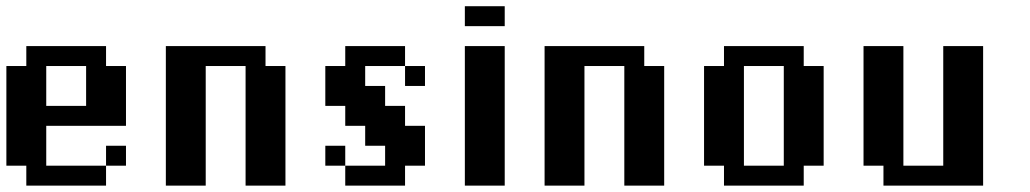

<svg xmlns="http://www.w3.org/2000/svg" viewBox="-20 -582 3228 602"><path d="M312.5 -62.5H125V-187.5H375V-375H312.5V-437.5H62.5V-375H0V-62.5H62.5V0H312.5ZM125 -250V-375H250V-250ZM375 -62.5V-125H312.5V-62.5Z M875 0V-375H812.5V-437.5H500V0H625V-375H750V0Z M1250 0V-62.5H1312.5V-187.5H1250V-250H1187.5V-312.5H1125V-375H1250V-437.5H1062.5V-375H1000V-250H1062.5V-187.5H1125V-125H1187.5V-62.5H1062.5V0ZM1312.5 -312.5V-375H1250V-312.5ZM1062.5 -125H1000V-62.5H1062.5Z M1437.5 -562.5V-500H1562.5V-562.5ZM1562.5 0V-437.5H1437.5V0Z M2062.5 0V-375H2000V-437.5H1687.5V0H1812.5V-375H1937.5V0Z M2500 0V-62.5H2562.5V-375H2500V-437.5H2250V-375H2187.5V-62.5H2250V0ZM2312.5 -62.5V-375H2437.5V-62.5Z M3062.5 0V-437.5H2937.5V-62.5H2812.5V-437.5H2687.5V-62.5H2750V0Z"/></svg>

Font: Chicago Kare
Style: Regular
Weight: 400
Designer: Duane King
Version: Version 1.001;hotconv 1.0.109;makeotfexe 2.5.65596